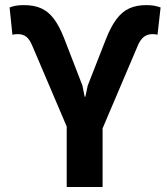

<svg xmlns="http://www.w3.org/2000/svg" viewBox="-20 -743 664 763"><path d="M245.1 0V-240.2L108.4 -561Q98.1 -585.9 84.7 -596.7Q71.3 -607.4 51.3 -607.4Q46.4 -607.4 40.3 -606.9Q34.2 -606.4 29.3 -605L18.1 -713.4Q32.2 -718.8 45.4 -720.7Q58.6 -722.7 75.7 -722.7Q114.7 -722.7 143.1 -710.2Q171.4 -697.8 193.4 -669.2Q215.3 -640.6 234.9 -590.8L307.6 -402.8L316.4 -358.9H319.3L328.6 -402.8L400.9 -587.4Q420.4 -637.2 442.9 -667Q465.3 -696.8 493.9 -709.7Q522.5 -722.7 561 -722.7Q578.1 -722.7 591.3 -720.5Q604.5 -718.3 618.2 -713.4L606 -605Q601.1 -606.4 595.9 -606.9Q590.8 -607.4 585.9 -607.4Q564.9 -607.4 550.8 -595.7Q536.6 -584 527.3 -561L387.7 -232.9V0Z"/></svg>

Font: Roboto Slab LO
Style: Bold
Weight: 700
Designer: Google
Version: Version 2.000